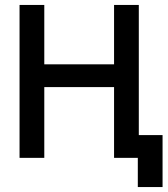

<svg xmlns="http://www.w3.org/2000/svg" viewBox="-20 -638 677 776"><path d="M537 118V0H505V-92H637V118ZM441 0V-618H541V0ZM59 0V-618H159V0ZM88 -286V-378H512V-286Z"/></svg>

Font: Victor Mono Thin
Style: Regular
Weight: 100
Monospace: yes
Designer: Rune Bjørnerås
Version: Version 1.561;gftools[0.9.30]